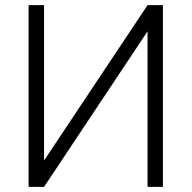

<svg xmlns="http://www.w3.org/2000/svg" viewBox="-20 -731 750 751"><path d="M91.8 0ZM557.1 -710.9H617.2V0H557.1V-608.4L152.3 0H91.8V-710.9H152.3V-103Z"/></svg>

Font: Roboto Light
Style: Regular
Weight: 300
Designer: Google
Version: Version 2.134; 2016; ttfautohint (v1.6)